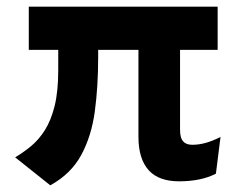

<svg xmlns="http://www.w3.org/2000/svg" viewBox="-20 -531 710 575"><path d="M130.6 24 25.4 -59.8Q49.8 -74.3 72.8 -93.2Q95.9 -112.2 114.3 -141.1Q132.7 -170 143.6 -213.6Q154.4 -257.2 154.4 -320.8V-381.6H66.2V-511H631.8V-381.6H519.2V-142Q519.2 -131 521.3 -122.3Q523.4 -113.6 528.4 -107.8Q537.3 -97.4 555.6 -97.4Q576 -97.4 596.7 -103.3Q617.4 -109.2 640.4 -120.8L626.6 -11Q605.1 0.4 577.2 6.2Q549.2 12 516.4 12Q486.1 12 463.6 3.9Q441 -4.2 426 -20.4Q394.6 -54.5 394.6 -121.4V-381.6H274V-359.4Q274 -272.1 264 -197.8Q254 -123.4 223.3 -66.8Q192.7 -10.2 130.6 24Z"/></svg>

Font: Overpass
Style: Regular
Weight: 400
Designer: Delve Withrington, Dave Bailey, Thomas Jockin
Foundry: Delve Fonts LLC
Version: Version 4.000